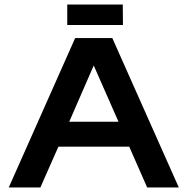

<svg xmlns="http://www.w3.org/2000/svg" viewBox="-20 -828 830 848"><path d="M769.7 0H630L550.7 -180.3H238L158.3 0H18.7L312 -660H476ZM285.7 -290.3H503.3L394 -538.7ZM277 -808H522.3L523 -717.7H277Z"/></svg>

Font: Nata Sans
Style: Regular
Weight: 400
Designer: Daniel Uzquiano Cruz
Version: Version 1.001